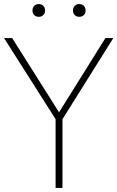

<svg xmlns="http://www.w3.org/2000/svg" viewBox="-30 -928 580 948"><path d="M244.5 0V-339.5L-10 -740H30L261.5 -373.5L490.5 -740H529.5L278.5 -339.5V0ZM361.5 -845Q348 -845 339.2 -853.5Q330.5 -862 330.5 -876Q330.5 -890.5 339.2 -899.2Q348 -908 361.5 -908Q375 -908 383.8 -899.2Q392.5 -890.5 392.5 -876Q392.5 -862 383.8 -853.5Q375 -845 361.5 -845ZM161.5 -845Q148 -845 139.2 -853.5Q130.5 -862 130.5 -876Q130.5 -890.5 139.2 -899.2Q148 -908 161.5 -908Q175 -908 183.8 -899.2Q192.5 -890.5 192.5 -876Q192.5 -862 183.8 -853.5Q175 -845 161.5 -845Z"/></svg>

Font: Encode Sans SemiCondensed SemiCondensed Thin
Style: Regular
Weight: 100
Width: 4
Designer: Multiple Designers
Foundry: Impallari Type
Version: Version 3.000; ttfautohint (v1.8.3) -l 8 -r 50 -G 200 -x 14 